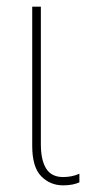

<svg xmlns="http://www.w3.org/2000/svg" viewBox="-20 -548 282 578"><path d="M170 10Q131 10 104 -17.5Q77 -45 77 -109V-528H103V-114Q103 -66 119 -40.5Q135 -15 170 -15Q183 -15 195.5 -17.5Q208 -20 219 -25V1Q210 5 198 7.5Q186 10 170 10Z"/></svg>

Font: Noto Sans SemiCondensed Thin
Style: Regular
Weight: 100
Width: 4
Designer: Monotype Design Team
Foundry: Monotype Imaging Inc.
Version: Version 2.013; ttfautohint (v1.8.4.7-5d5b)